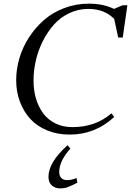

<svg xmlns="http://www.w3.org/2000/svg" viewBox="-20 -731 727 1054"><path d="M68.8 -291Q68.8 -351.1 86.4 -411.1Q104 -471.2 138.7 -524.9Q173.3 -578.6 220.7 -620.4Q268.1 -662.1 332.3 -686.5Q396.5 -710.9 467.8 -710.9Q546.9 -710.9 606 -682.1L652.8 -702.1H679.2L653.8 -524.9H628.9L606.9 -627Q553.2 -682.1 464.8 -682.1Q409.2 -682.1 360.1 -658.7Q311 -635.3 275.9 -595.7Q240.7 -556.2 215.1 -505.4Q189.5 -454.6 176.8 -399.2Q164.1 -343.8 164.1 -289.1Q164.1 -236.8 177.2 -191.2Q190.4 -145.5 216.3 -109.9Q242.2 -74.2 283.7 -53.7Q325.2 -33.2 377.9 -33.2Q504.9 -33.2 591.8 -108.9L606.9 -88.9Q502.4 7.8 362.8 7.8Q294.4 7.8 238.3 -15.4Q182.1 -38.6 145.5 -79.1Q108.9 -119.6 88.9 -173.8Q68.8 -228 68.8 -291ZM246.1 238.8Q246.1 160.2 351.1 65.9L366.2 85Q305.2 152.8 305.2 212.9Q305.2 235.4 316.9 246.6Q328.6 257.8 348.1 257.8Q374 257.8 399.9 246.1L404.8 272Q369.1 290 351.1 296.6Q333 303.2 310.1 303.2Q283.2 303.2 264.6 287.1Q246.1 271 246.1 238.8Z"/></svg>

Font: Dihjauti
Style: Bold Italic
Weight: 700
Italic angle: -9°
Designer: T. Christopher White
Version: Version 3.0.0